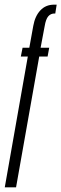

<svg xmlns="http://www.w3.org/2000/svg" viewBox="-36 -805 263 825"><path d="M-15.5 0H33L132.5 -562H168.5L175.5 -600H138.5L156 -693Q161 -723 171.5 -735Q182 -747 198 -747H201.5L207.5 -785H196.5Q160.5 -785 137.5 -760.5Q114.5 -736 107 -694L90 -600H61L53.5 -562H83.5Z"/></svg>

Font: Anybody UltraCondensed Light
Style: Italic
Weight: 300
Width: 1
Italic angle: -10°
Version: Version 1.113;gftools[0.9.25]